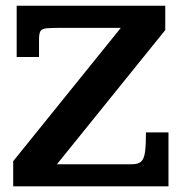

<svg xmlns="http://www.w3.org/2000/svg" viewBox="-20 -655 639 675"><path d="M26.4 0V-88.4L404.8 -557.1H198.2Q162.6 -557.1 145 -555.7Q127.4 -554.2 122.3 -545.7Q117.2 -537.1 117.2 -515.6V-454.6H38.6V-634.8H561V-549.3L180.2 -77.6H444.3Q466.3 -77.6 476.6 -87.4Q486.8 -97.2 490 -121.6Q493.2 -146 493.2 -189.5H572.3V0Z"/></svg>

Font: Kameron SemiBold
Style: Regular
Weight: 600
Designer: Vernon Adams
Foundry: Vernon Adams
Version: Version 1.100